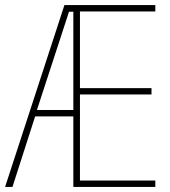

<svg xmlns="http://www.w3.org/2000/svg" viewBox="-20 -734 668 754"><path d="M590 0V-25H294V-363H575V-388H294V-689H590V-714H233L0 0H29L118 -277H268V0ZM125 -302 251 -688H268V-302Z"/></svg>

Font: Noto Sans Thai Looped Condensed Thin
Style: Regular
Weight: 100
Width: 3
Designer: Sasikarn Vongin, Ben Mitchell
Foundry: The Fontpad Ltd
Version: Version 1.001